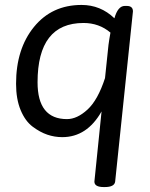

<svg xmlns="http://www.w3.org/2000/svg" viewBox="-20 -549 606 777"><path d="M493 -525Q518 -525 518 -503L446 186Q443 208 404 208H400Q362 208 362 186L391 -98Q332 6 232 6Q201 6 171.5 -4Q142 -14 112 -36.5Q82 -59 63.5 -103.5Q45 -148 45 -210Q45 -351 117.5 -440Q190 -529 310 -529Q387 -529 443 -475Q457 -525 485 -525ZM405 -233 419 -367Q422 -390 427 -417Q381 -456 318 -456Q132 -456 132 -216Q132 -67 251 -67Q292 -67 334 -105.5Q376 -144 405 -233Z"/></svg>

Font: Asap
Style: Italic
Weight: 400
Italic angle: -6°
Designer: Pablo Cosgaya
Foundry: Pablo Cosgaya
Version: Version 1.007;PS 001.007;hotconv 1.0.70;makeotf.lib2.5.58329